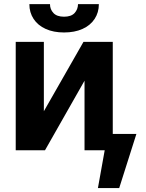

<svg xmlns="http://www.w3.org/2000/svg" viewBox="-20 -735 714 939"><path d="M388.3 -530.3H531.5V0H393.4V-340.3L200 0H56.9V-530.3H194.5V-191ZM293.2 -576.2Q241.9 -576.2 203.7 -593.4Q165.4 -610.6 144.5 -642.2Q123.6 -673.8 123.6 -714.8H224.5Q224.5 -689.2 241.4 -671.3Q258.3 -653.3 293.2 -653.3Q327.9 -653.3 344.5 -671Q361.1 -688.7 361.6 -714.8H463.5Q463.5 -673.8 442.6 -642.2Q421.7 -610.6 383.3 -593.4Q344.8 -576.2 293.2 -576.2ZM563 184.7H458.9L506.4 -80H647.1Z"/></svg>

Font: Pretendard JP Variable
Style: Regular
Weight: 400
Designer: Base glyphs from Inter by Rasmus Andersson; Hangul glyphs from Noto Sans CJK(Source Han Sans) by Jang Soo-young and Kang
Foundry: Kil Hyung-jin
Version: Version 1.307;Glyphs 3.2 (3192)